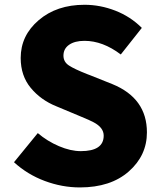

<svg xmlns="http://www.w3.org/2000/svg" viewBox="-20 -778 679 811"><path d="M317.4 13.7Q242.2 13.7 168.9 -13.7Q95.7 -41 39.1 -92.8L139.6 -215.8Q179.7 -181.6 229 -160.6Q278.3 -139.6 321.3 -139.6Q418 -139.6 418 -205.1Q418 -239.3 375 -261.7Q363.3 -268.6 313.5 -289.1L217.8 -329.1Q152.3 -355.5 109.9 -406.7Q67.4 -458 67.4 -533.2Q67.4 -627.9 143.6 -692.9Q219.7 -757.8 336.9 -757.8Q403.3 -757.8 467.3 -732.9Q531.2 -708 579.1 -660.2L490.2 -547.9Q414.1 -605.5 336.9 -605.5Q295.9 -605.5 272 -588.9Q248 -572.3 248 -543Q248 -516.6 271 -501.5Q293.9 -486.3 348.6 -464.8Q357.4 -461.9 361.3 -460L454.1 -422.9Q600.6 -363.3 600.6 -218.8Q600.6 -121.1 523.9 -53.7Q447.3 13.7 317.4 13.7Z"/></svg>

Font: Bpmf Zihi Sans Heavy
Style: Heavy
Weight: 900
Foundry: But Ko
Version: Version 1.320